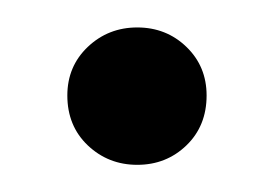

<svg xmlns="http://www.w3.org/2000/svg" viewBox="-20 -367 204 142"><path d="M132.8 -296.4Q132.8 -273.9 117.9 -259.5Q103 -245.1 81.5 -245.1Q60.1 -245.1 44.9 -259.5Q29.8 -273.9 29.8 -296.4Q29.8 -317.9 44.9 -332.3Q60.1 -346.7 81.5 -346.7Q103 -346.7 117.9 -332.3Q132.8 -317.9 132.8 -296.4Z"/></svg>

Font: Scheherazade New Rohingya
Style: Regular
Weight: 400
Designer: SIL International
Foundry: SIL International
Version: Version 3.000 ; LngRng